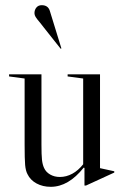

<svg xmlns="http://www.w3.org/2000/svg" viewBox="-20 -711 483 741"><path d="M421 -50V-45L312 5H306V-63L303 -64Q244 10 176 10Q145 10 121 -3Q97 -16 86 -39Q79 -52 77 -74.5Q75 -97 75 -153V-408L15 -416V-424H140V-153Q140 -113 142 -94.5Q144 -76 150 -63Q157 -47 173.5 -37.5Q190 -28 211 -28Q236 -28 259 -40.5Q282 -53 301 -77V-408L241 -416V-424H366V-62ZM214 -523 149 -605 135 -623Q122 -638 117.5 -645.5Q113 -653 113 -660Q113 -673 120.5 -682Q128 -691 141 -691Q165 -691 172 -670L217 -524Z"/></svg>

Font: Libre Caslon Display
Style: Regular
Weight: 400
Designer: Pablo Impallari, Rodrigo Fuenzalida
Foundry: Pablo Impallari, Rodrigo Fuenzalida
Version: Version 1.100; ttfautohint (v1.6) -l 8 -r 50 -G 200 -x 14 -D